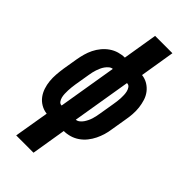

<svg xmlns="http://www.w3.org/2000/svg" viewBox="-291 -801 1082 1082"><g transform="rotate(45 250.0 -260.0)"><path d="M89 215 124 7Q98 4 76 -9Q54 -22 39.5 -41.5Q25 -61 17 -85Q9 -109 6.5 -134.5Q4 -160 6 -186.5Q8 -213 12 -240L27 -330Q31 -353 37.5 -376.5Q44 -400 55 -422.5Q66 -445 82.5 -465Q99 -485 120 -499.5Q141 -514 165 -521Q189 -528 212 -528L246 -735H384L350 -527Q376 -524 397.5 -511Q419 -498 434 -478.5Q449 -459 456.5 -435Q464 -411 467 -385.5Q470 -360 468 -333.5Q466 -307 461 -280L446 -190Q443 -167 436 -143.5Q429 -120 418 -97.5Q407 -75 391 -55Q375 -35 354 -20.5Q333 -6 309 1Q285 8 261 8L227 215ZM264 -85Q276 -86 286.5 -94.5Q297 -103 304 -113.5Q311 -124 316.5 -135.5Q322 -147 325.5 -158.5Q329 -170 331.5 -182Q334 -194 336 -206L351 -296Q353 -309 355 -322.5Q357 -336 357.5 -349.5Q358 -363 357.5 -376Q357 -389 354 -401.5Q351 -414 343.5 -424.5Q336 -435 322 -435ZM151 -85 209 -435Q197 -434 187 -425.5Q177 -417 169.5 -406.5Q162 -396 157 -384.5Q152 -373 148 -361.5Q144 -350 141.5 -338Q139 -326 137 -314L122 -224Q120 -211 118.5 -197.5Q117 -184 116.5 -170.5Q116 -157 116.5 -144Q117 -131 120 -118.5Q123 -106 130.5 -95.5Q138 -85 151 -85Z"/></g></svg>

Font: Iosevka SS04 Heavy Oblique
Style: Regular
Weight: 900
Italic angle: -9°
Monospace: yes
Designer: Belleve Invis
Foundry: Belleve Invis
Version: Version 19.0.0; ttfautohint (v1.8.4)